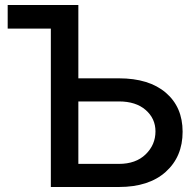

<svg xmlns="http://www.w3.org/2000/svg" viewBox="-20 -747 778 767"><path d="M293 -434.1H455.1Q575.2 -434.1 642.3 -376.7Q709.5 -319.3 709.5 -220.7Q709.5 -121.1 642.1 -60.5Q574.7 0 455.1 0H183.1V-632.8H10.7V-727.1H293ZM293 -341.8V-92.3H455.1Q522.5 -92.3 561.8 -130.4Q601.1 -168.5 601.1 -222.2Q601.1 -273.4 562 -307.6Q522.9 -341.8 455.1 -341.8Z"/></svg>

Font: Interop Med
Style: Regular
Weight: 500
Designer: Rasmus Andersson, Google, Jang Haemin
Foundry: jhaemin
Version: Version 1.007